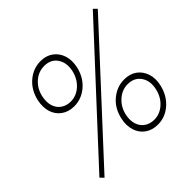

<svg xmlns="http://www.w3.org/2000/svg" viewBox="-157 -766 924 924"><g transform="rotate(-45 305.5 -304.0)"><path d="M56 3 39 -15 591 -612 608 -595ZM419 4Q381 4 354 -15Q327 -34 316.5 -67.5Q306 -101 315 -142Q328 -199 368 -232Q408 -265 457 -265Q496 -265 522 -246Q548 -227 559 -194Q570 -161 560 -119Q547 -64 508 -30Q469 4 419 4ZM423 -25Q461 -25 491.5 -52Q522 -79 532 -123Q543 -171 520.5 -204Q498 -237 453 -237Q414 -237 383 -209Q352 -181 343 -138Q336 -104 345 -78Q354 -52 375 -38.5Q396 -25 423 -25ZM196 -343Q159 -343 132 -362Q105 -381 94.5 -414Q84 -447 93 -489Q106 -545 145.5 -578.5Q185 -612 235 -612Q273 -612 299.5 -592.5Q326 -573 336.5 -540Q347 -507 338 -466Q325 -410 285.5 -376.5Q246 -343 196 -343ZM200 -371Q239 -371 269.5 -398.5Q300 -426 310 -470Q320 -518 298 -550.5Q276 -583 231 -583Q191 -583 160.5 -555.5Q130 -528 121 -485Q114 -450 122.5 -424.5Q131 -399 152 -385Q173 -371 200 -371Z"/></g></svg>

Font: Ysabeau ExtraLight
Style: Italic
Weight: 250
Italic angle: -12°
Version: Version 2.000;gftools[0.9.27.dev2+g8671c4b]